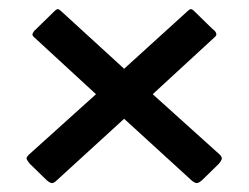

<svg xmlns="http://www.w3.org/2000/svg" viewBox="-20 -529 557 430"><path d="M47 -162Q42 -168 40 -172Q38 -176 44 -182L195 -318L56 -446Q51 -450 53.5 -455Q56 -460 61 -464L102 -504Q107 -509 110 -508.5Q113 -508 117 -504L258 -375L400 -504Q404 -508 407 -508.5Q410 -509 415 -504L456 -464Q462 -460 464 -455Q466 -450 461 -446L322 -318L473 -182Q478 -176 476.5 -172Q475 -168 470 -162L432 -125Q425 -119 420.5 -119Q416 -119 409 -125L258 -263L107 -125Q101 -119 96.5 -119Q92 -119 85 -125Z"/></svg>

Font: Glory
Style: Bold
Weight: 700
Designer: Robert Leuschke
Foundry: Robert Leuschke
Version: Version 1.011